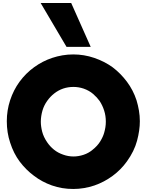

<svg xmlns="http://www.w3.org/2000/svg" viewBox="-20 -1240 970 1270"><path d="M465 10Q389 10 323 -13.5Q257 -37 205 -77Q151 -117 110.5 -171Q70 -225 47 -297Q25 -363 25 -438Q25 -510 47 -577Q69 -644 109 -699Q151 -756 206.5 -796Q262 -836 325 -857Q358 -868 393 -874Q428 -880 465 -880Q536 -880 603.5 -857Q671 -834 725 -795Q778 -755 819.5 -699.5Q861 -644 883 -577Q893 -544 899 -509Q905 -474 905 -438Q905 -378 886.5 -309Q868 -240 820 -173Q780 -117 724 -76Q668 -35 604 -13Q571 -2 536 4Q501 10 465 10ZM466 -205Q499 -205 532.5 -216Q566 -227 592 -249Q625 -275 643.5 -305.5Q662 -336 669 -362Q674 -379 677 -397.5Q680 -416 680 -435Q680 -474 669 -508.5Q658 -543 639 -572Q622 -596 596 -618.5Q570 -641 533 -654Q500 -665 466 -665Q394 -665 339 -622Q313 -602 292 -572.5Q271 -543 261 -509Q256 -492 253 -473Q250 -454 250 -435Q250 -404 259 -369Q268 -334 292 -299Q311 -271 337 -250Q363 -229 398 -217Q431 -205 466 -205ZM420 -930 249 -1220H451L580 -930Z"/></svg>

Font: Boldonse
Style: Regular
Weight: 400
Designer: Universitype Foundry
Foundry: Universitype Foundry
Version: Version 1.000; ttfautohint (v1.8.4.7-5d5b)